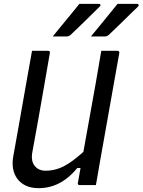

<svg xmlns="http://www.w3.org/2000/svg" viewBox="-20 -965 743 1001"><path d="M394 -945Q418 -945 433 -945Q448 -945 462 -945Q476 -945 496 -945Q502 -945 503.5 -940Q505 -935 499 -930Q477 -908 460.5 -892Q444 -876 429 -861Q414 -846 394.5 -827.5Q375 -809 347 -782Q344 -780 339.5 -777.5Q335 -775 329 -775Q315 -775 302.5 -775Q290 -775 278.5 -775Q267 -775 255 -775Q279 -805 301.5 -832Q324 -859 346.5 -886.5Q369 -914 394 -945ZM593 -945Q617 -945 632 -945Q647 -945 661 -945Q675 -945 695 -945Q701 -945 702.5 -940Q704 -935 699 -930Q676 -908 659.5 -892Q643 -876 628 -861Q613 -846 593.5 -827.5Q574 -809 546 -782Q543 -780 538.5 -777.5Q534 -775 528 -775Q514 -775 501.5 -775Q489 -775 477.5 -775Q466 -775 454 -775Q479 -805 501 -832Q523 -859 545.5 -886.5Q568 -914 593 -945ZM480 0Q466 0 451.5 0Q437 0 423 0Q409 0 395 0Q393 0 391 -0.5Q389 -1 388 -2Q387 -3 386.5 -4.5Q386 -6 385.5 -7.5Q385 -9 386 -11Q401 -97 416.5 -183Q432 -269 447.5 -355.5Q463 -442 478.5 -528Q494 -614 508 -700Q523 -700 537 -700Q551 -700 565 -700Q579 -700 593 -700Q596 -700 598 -698.5Q600 -697 601.5 -694.5Q603 -692 602 -689Q589 -616 576 -543Q563 -470 550 -396.5Q537 -323 524 -250Q511 -177 498 -104Q494 -77 489 -51Q484 -25 480 0ZM181 16Q142 16 114 2.5Q86 -11 69.5 -34Q53 -57 48 -86.5Q43 -116 49 -149Q63 -224 76 -299.5Q89 -375 102.5 -450Q116 -525 129 -600Q133 -625 138 -650Q143 -675 147 -700Q169 -700 189.5 -700Q210 -700 232 -700Q235 -700 237 -698.5Q239 -697 240 -694.5Q241 -692 240 -689Q225 -603 210 -516Q195 -429 179.5 -342Q164 -255 148 -168Q141 -125 161 -100Q181 -75 218 -75Q254 -75 287 -87Q320 -99 359 -127.5Q398 -156 449 -205L424 -89H383Q355 -55 323.5 -31.5Q292 -8 256.5 4Q221 16 181 16Z"/></svg>

Font: RecMonoLinear Nerd Font Mono
Style: Italic
Weight: 400
Italic angle: -10°
Monospace: yes
Version: Version 1.085; ttfautohint (v1.8.4.7-5d5b);Nerd Fonts 3.2.1